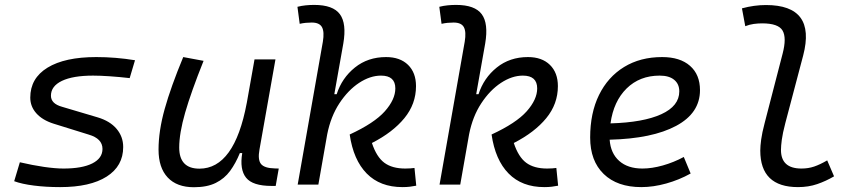

<svg xmlns="http://www.w3.org/2000/svg" viewBox="-20 -763 3556 793"><path d="M228.5 9.8Q169.4 9.8 119.9 3.4Q70.3 -2.9 38.6 -14.6L62 -92.8Q114.3 -80.6 161.4 -73.7Q208.5 -66.9 242.2 -66.9Q319.3 -66.9 361.3 -88.1Q403.3 -109.4 403.3 -147.9Q403.3 -190.4 346.7 -207L200.7 -252.4Q154.8 -267.1 129.9 -295.2Q105 -323.2 105 -359.9Q105 -439.9 176.3 -483.6Q247.6 -527.3 377.4 -527.3Q457.5 -527.3 537.6 -514.2L515.6 -440.4Q472.7 -445.3 432.9 -448Q393.1 -450.7 364.3 -450.7Q281.2 -450.7 235.8 -429Q190.4 -407.2 190.4 -367.7Q190.4 -334.5 236.8 -321.8L383.3 -278.3Q434.1 -263.2 461.4 -231Q488.8 -198.7 488.8 -155.8Q488.8 -77.1 420.7 -33.7Q352.5 9.8 228.5 9.8Z M780.8 10.3Q710.4 10.3 672.6 -30Q634.8 -70.3 634.8 -145Q634.8 -222.2 660.2 -313Q685.5 -403.8 736.8 -527.3L820.8 -511.7Q769 -382.3 744.6 -297.4Q720.2 -212.4 720.2 -153.8Q720.2 -66.4 803.7 -66.4Q948.2 -66.4 999 -336.9V-336.4L1031.2 -517.6H1117.7L1051.8 -146Q1043.9 -103.5 1057.9 -85.9Q1071.8 -68.4 1114.7 -67.4L1131.3 -66.9L1118.7 4.9H1101.6Q1023.4 4.9 996.3 -29.1Q969.2 -63 980.5 -130.9H970.7Q953.6 -88.9 930.4 -57.1Q907.2 -25.4 871.3 -7.6Q835.4 10.3 780.8 10.3Z M1642.1 9.8Q1549.8 9.8 1494.6 -46.4Q1439.5 -102.5 1424.3 -207.5Q1525.9 -254.4 1569.3 -303.2Q1612.8 -352.1 1612.8 -397.9Q1612.8 -450.7 1553.7 -450.7Q1508.8 -450.7 1463.1 -420.7Q1417.5 -390.6 1381.8 -336.4Q1346.2 -282.2 1331.5 -208.5L1294.9 -0.5H1209.5L1313.5 -590.8Q1320.3 -631.8 1309.8 -650.9Q1299.3 -669.9 1267.6 -669.9Q1255.4 -669.9 1242.9 -668.7Q1230.5 -667.5 1217.8 -664.6L1208.5 -734.9Q1225.6 -739.3 1242.9 -741Q1260.3 -742.7 1277.8 -742.7Q1355.5 -742.7 1383.8 -704.3Q1412.1 -666 1397.9 -583L1360.8 -374H1370.6Q1392.1 -440.9 1445.8 -484.1Q1499.5 -527.3 1574.7 -527.3Q1632.3 -527.3 1665.3 -495.1Q1698.2 -462.9 1698.2 -407.2Q1698.2 -333.5 1650.1 -274.9Q1602.1 -216.3 1516.1 -172.4Q1535.2 -114.7 1567.4 -90.8Q1599.6 -66.9 1653.8 -66.9Q1667.5 -66.9 1675.3 -67.6Q1683.1 -68.4 1691.9 -69.3L1699.2 3.9Q1686.5 6.3 1673.1 8.1Q1659.7 9.8 1642.1 9.8Z M2228 9.8Q2135.7 9.8 2080.6 -46.4Q2025.4 -102.5 2010.3 -207.5Q2111.8 -254.4 2155.3 -303.2Q2198.7 -352.1 2198.7 -397.9Q2198.7 -450.7 2139.6 -450.7Q2094.7 -450.7 2049.1 -420.7Q2003.4 -390.6 1967.8 -336.4Q1932.1 -282.2 1917.5 -208.5L1880.9 -0.5H1795.4L1899.4 -590.8Q1906.2 -631.8 1895.8 -650.9Q1885.3 -669.9 1853.5 -669.9Q1841.3 -669.9 1828.9 -668.7Q1816.4 -667.5 1803.7 -664.6L1794.4 -734.9Q1811.5 -739.3 1828.9 -741Q1846.2 -742.7 1863.8 -742.7Q1941.4 -742.7 1969.7 -704.3Q1998 -666 1983.9 -583L1946.8 -374H1956.5Q1978 -440.9 2031.7 -484.1Q2085.4 -527.3 2160.6 -527.3Q2218.3 -527.3 2251.2 -495.1Q2284.2 -462.9 2284.2 -407.2Q2284.2 -333.5 2236.1 -274.9Q2188 -216.3 2102.1 -172.4Q2121.1 -114.7 2153.3 -90.8Q2185.5 -66.9 2239.7 -66.9Q2253.4 -66.9 2261.2 -67.6Q2269 -68.4 2277.8 -69.3L2285.2 3.9Q2272.5 6.3 2259 8.1Q2245.6 9.8 2228 9.8Z M2633.3 -66.9Q2672.4 -66.9 2717.5 -79.6Q2762.7 -92.3 2804.2 -114.7L2832.5 -46.4Q2785.2 -20 2731.7 -5.1Q2678.2 9.8 2628.9 9.8Q2529.3 9.8 2473.4 -44.4Q2417.5 -98.6 2417.5 -194.8Q2417.5 -296.4 2454.1 -370.8Q2490.7 -445.3 2557.6 -486.3Q2624.5 -527.3 2714.8 -527.3Q2788.6 -527.3 2829.8 -491.2Q2871.1 -455.1 2871.1 -390.6Q2871.1 -295.9 2772.7 -243.2Q2674.3 -190.4 2498 -186Q2502 -129.9 2537.4 -98.4Q2572.8 -66.9 2633.3 -66.9ZM2501.5 -253.4Q2637.2 -257.3 2711.4 -291.3Q2785.6 -325.2 2785.6 -385.7Q2785.6 -416 2764.6 -433.3Q2743.7 -450.7 2704.6 -450.7Q2622.1 -450.7 2568.1 -397.7Q2514.2 -344.7 2501.5 -253.4Z M3275.9 9.8Q3120.1 9.8 3120.1 -141.1Q3120.1 -159.7 3123.8 -186.8Q3127.4 -213.9 3138.2 -254.9L3212.4 -541.5Q3229.5 -606.9 3212.2 -636.7Q3194.8 -666.5 3127.9 -666.5Q3110.8 -666.5 3093 -664.1Q3075.2 -661.6 3058.1 -654.8L3044.4 -728.5Q3094.7 -742.2 3143.6 -742.2Q3351.6 -742.2 3297.4 -534.2L3223.6 -254.9Q3212.4 -211.9 3209 -185.8Q3205.6 -159.7 3205.6 -144.5Q3205.1 -66.9 3290 -66.9Q3318.4 -66.9 3342.3 -75Q3366.2 -83 3396.5 -100.6L3424.8 -34.7Q3391.6 -15.1 3355.5 -2.7Q3319.3 9.8 3275.9 9.8Z"/></svg>

Font: Cascadia Code NF SemiLight
Style: Italic
Weight: 350
Italic angle: -10°
Monospace: yes
Designer: Aaron Bell
Foundry: Saja Typeworks
Version: Version 2404.023; ttfautohint (v1.8.4)